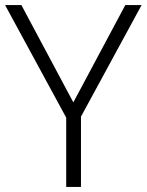

<svg xmlns="http://www.w3.org/2000/svg" viewBox="-20 -734 576 754"><path d="M268 -332 472 -714H536L298 -276V0H240V-272L0 -714H64Z"/></svg>

Font: Noto Sans Arabic UI Lt
Style: Regular
Weight: 300
Designer: Monotype Design Team, Nadine Chahine and Nizar Qandah
Foundry: Monotype Imaging Inc.
Version: Version 2.010; ttfautohint (v1.8.4.7-5d5b)